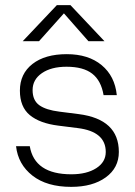

<svg xmlns="http://www.w3.org/2000/svg" viewBox="-20 -720 526 748"><path d="M201.5 -700H254.5L387 -559.5H324.5L229 -668L132 -559.5H68.5ZM283 -221 207.5 -230.5Q135 -239.5 96.2 -271.5Q57.5 -303.5 57.5 -367Q57.5 -432.5 106.5 -470.8Q155.5 -509 240 -509Q324.5 -509 376 -466.2Q427.5 -423.5 435 -349.5H383.5Q374 -406 339.2 -433Q304.5 -460 239 -460Q179.5 -460 143.2 -435Q107 -410 107 -369Q107 -329 133 -310.2Q159 -291.5 211.5 -285L286.5 -275.5Q443 -255.5 443 -128Q443 -66 392 -29Q341 8 257.5 8Q162.5 8 106.5 -35.8Q50.5 -79.5 42.5 -150.5H96Q114.5 -41 258 -41Q318 -41 355 -64.8Q392 -88.5 392 -128Q392 -207.5 283 -221Z"/></svg>

Font: Overused Grotesk Light
Style: Regular
Weight: 300
Version: Version 0.004